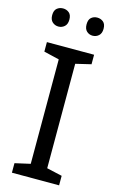

<svg xmlns="http://www.w3.org/2000/svg" viewBox="-136 -961 611 1014"><g transform="rotate(15 169.5 -454.0)"><path d="M298 0H40V-52L124 -71V-642L40 -662V-714H298V-662L214 -642V-71L298 -52ZM30 -859Q30 -885 44 -896.5Q58 -908 77 -908Q96 -908 110 -896.5Q124 -885 124 -859Q124 -834 110 -821.5Q96 -809 77 -809Q58 -809 44 -821.5Q30 -834 30 -859ZM218 -859Q218 -885 231.5 -896.5Q245 -908 264 -908Q283 -908 297 -896.5Q311 -885 311 -859Q311 -834 297 -821.5Q283 -809 264 -809Q245 -809 231.5 -821.5Q218 -834 218 -859Z"/></g></svg>

Font: Noto Sans Masaram Gondi
Style: Regular
Weight: 400
Designer: Ek Type & Mukund Gokhale
Foundry: Ek Type
Version: Version 1.004; ttfautohint (v1.8.4.7-5d5b)